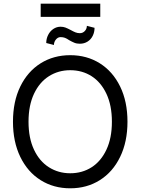

<svg xmlns="http://www.w3.org/2000/svg" viewBox="-20 -1018 767 1048"><path d="M363.3 9.8Q272.5 9.8 201.7 -34.7Q130.9 -79.1 90.8 -161.6Q50.8 -244.1 50.8 -353.5Q50.8 -463.9 90.8 -545.9Q130.9 -627.9 201.7 -672.4Q272.5 -716.8 363.3 -716.8Q454.1 -716.8 524.9 -672.4Q595.7 -627.9 635.7 -545.9Q675.8 -463.9 675.8 -353.5Q675.8 -244.1 635.7 -161.6Q595.7 -79.1 524.9 -34.7Q454.1 9.8 363.3 9.8ZM363.3 -634.8Q298.8 -634.8 247.1 -602.1Q195.3 -569.3 165.5 -505.9Q135.7 -442.4 135.7 -353.5Q135.7 -264.6 165.5 -201.2Q195.3 -137.7 247.1 -105Q298.8 -72.3 363.3 -72.3Q428.7 -72.3 480 -105Q531.2 -137.7 561 -201.2Q590.8 -264.6 590.8 -353.5Q590.8 -442.4 561 -505.9Q531.2 -569.3 480 -602.1Q428.7 -634.8 363.3 -634.8ZM416 -779.3Q398.4 -779.3 385.7 -784.7Q373 -790 357.4 -798.8Q344.7 -807.6 334.5 -811.5Q324.2 -815.4 310.5 -815.4Q295.9 -815.4 285.2 -802.2Q274.4 -789.1 274.4 -772.5L232.4 -783.2Q232.4 -806.6 242.7 -827.1Q252.9 -847.7 271 -859.9Q289.1 -872.1 310.5 -872.1Q325.2 -872.1 336.9 -867.7Q348.6 -863.3 365.2 -854.5Q380.9 -845.7 392.1 -841.3Q403.3 -836.9 416 -836.9Q431.6 -836.9 442.9 -848.6Q454.1 -860.4 454.1 -877L496.1 -866.2Q496.1 -842.8 486.3 -822.8Q476.6 -802.7 458 -791Q439.5 -779.3 416 -779.3ZM527.3 -925.8H202.1V-998H527.3Z"/></svg>

Font: Pretendard GOV Variable
Style: Regular
Weight: 400
Designer: Base glyphs from Inter by Rasmus Andersson; Hangul glyphs from Noto Sans CJK(Source Han Sans) by Jang Soo-young and Kang
Foundry: Kil Hyung-jin
Version: Version 1.307;Glyphs 3.2 (3192)